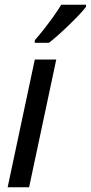

<svg xmlns="http://www.w3.org/2000/svg" viewBox="-20 -788 382 808"><path d="M12.2 0 126.5 -537.6H216.8L102.5 0ZM126 -607.9 126.5 -618.7Q146.5 -641.6 166.7 -667.5Q187 -693.4 205.6 -719.5Q224.1 -745.6 237.8 -768.1H342.3L341.8 -759.3Q331.5 -745.1 312.3 -724.9Q293 -704.6 270 -682.4Q247.1 -660.2 224.9 -640.4Q202.6 -620.6 186 -607.9Z"/></svg>

Font: Open Sans SemiCondensed Medium
Style: Italic
Weight: 500
Width: 4
Italic angle: -12°
Designer: Monotype Design Team
Foundry: Monotype Imaging Inc.
Version: Version 3.000